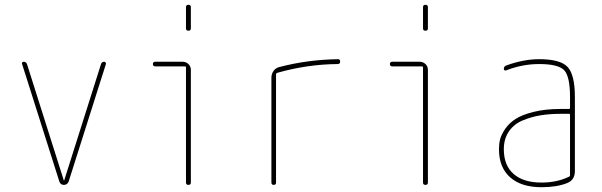

<svg xmlns="http://www.w3.org/2000/svg" viewBox="-20 -780 2540 810"><path d="M230.5 -13.7 73.2 -509.8Q71.3 -513.7 73.7 -516.6Q76.2 -519.5 80.1 -519.5Q89.8 -519.5 93.8 -509.8L249 -19.5Q249 -18.6 250 -18.6Q251 -18.6 251 -19.5L406.2 -509.8Q409.2 -519.5 419.9 -519.5Q422.9 -519.5 425.3 -516.6Q427.7 -513.7 426.8 -509.8L269.5 -13.7Q263.7 0 249.5 0Q235.4 0 230.5 -13.7Z M634.8 -500Q625 -500 625 -509.8Q625 -519.5 634.8 -519.5H750Q764.6 -519.5 774.9 -509.8Q785.2 -500 785.2 -485.4V-9.8Q785.2 0 774.9 0Q764.6 0 764.6 -9.8V-495.1Q764.6 -500 759.8 -500ZM764.6 -660.2V-750Q764.6 -759.8 774.9 -759.8Q785.2 -759.8 785.2 -750V-660.2Q785.2 -650.4 774.9 -650.4Q764.6 -650.4 764.6 -660.2Z M1125 -9.8V-452.1Q1125 -467.8 1133.8 -480.5Q1142.6 -493.2 1158.2 -497.1Q1276.4 -528.3 1406.2 -530.3Q1415 -530.3 1415 -520Q1415 -509.8 1404.3 -509.8Q1276.4 -508.8 1149.4 -472.7Q1145.5 -471.7 1144.5 -466.8V-9.8Q1144.5 0 1134.8 0Q1125 0 1125 -9.8Z M1634.8 -500Q1625 -500 1625 -509.8Q1625 -519.5 1634.8 -519.5H1750Q1764.6 -519.5 1774.9 -509.8Q1785.2 -500 1785.2 -485.4V-9.8Q1785.2 0 1774.9 0Q1764.6 0 1764.6 -9.8V-495.1Q1764.6 -500 1759.8 -500ZM1764.6 -660.2V-750Q1764.6 -759.8 1774.9 -759.8Q1785.2 -759.8 1785.2 -750V-660.2Q1785.2 -650.4 1774.9 -650.4Q1764.6 -650.4 1764.6 -660.2Z M2384.8 -41V-294.9Q2384.8 -299.8 2379.9 -299.8H2344.7Q2298.8 -299.8 2260.3 -293.5Q2221.7 -287.1 2185.1 -272Q2148.4 -256.8 2127 -225.6Q2105.5 -194.3 2105.5 -150.4Q2105.5 -82 2147 -45.9Q2188.5 -9.8 2264.6 -9.8Q2329.1 -9.8 2379.9 -34.2Q2384.8 -36.1 2384.8 -41ZM2379.9 -320.3Q2384.8 -320.3 2384.8 -325.2V-370.1Q2384.8 -457 2360.4 -483.4Q2335.9 -509.8 2254.9 -509.8Q2183.6 -509.8 2116.2 -483.4Q2112.3 -481.4 2108.9 -483.4Q2105.5 -485.4 2105.5 -489.3Q2105.5 -500 2116.2 -503.9Q2188.5 -530.3 2254.9 -530.3Q2343.8 -530.3 2374.5 -497.6Q2405.3 -464.8 2405.3 -370.1V-58.6Q2405.3 -20.5 2373 -7.8Q2329.1 9.8 2264.6 9.8Q2178.7 9.8 2131.8 -32.2Q2085 -74.2 2085 -150.4Q2085 -172.9 2089.8 -192.4Q2094.7 -211.9 2111.3 -236.3Q2127.9 -260.7 2155.3 -278.3Q2182.6 -295.9 2231.4 -308.1Q2280.3 -320.3 2344.7 -320.3Z"/></svg>

Font: Rounded Mgen+ 1mn thin
Style: Regular
Weight: 100
Designer: [Source Han Sans]
Ryoko NISHIZUKA  (kana & ideographs); Paul D. Hunt (Latin, Greek & Cyrillic); Wenlong ZHANG  (bopomofo
Version: Version 1.059.20150602